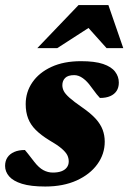

<svg xmlns="http://www.w3.org/2000/svg" viewBox="-28 -700 493 736"><path d="M67.5 -125Q71.5 -120 79 -111Q86.5 -102 103.5 -79.5Q121 -57 138.2 -47.8Q155.5 -38.5 174.5 -38.5Q194 -38.5 207.5 -43.5Q221 -48.5 228.2 -58.2Q235.5 -68 235.5 -81Q235.5 -94 229.8 -105.5Q224 -117 208 -130.8Q192 -144.5 160 -163Q129 -182 109 -202Q89 -222 79.8 -246Q70.5 -270 70.5 -301Q70.5 -347 96 -384.2Q121.5 -421.5 169 -443.5Q216.5 -465.5 282.5 -465.5Q335.5 -465.5 367.2 -454.8Q399 -444 413.2 -425.2Q427.5 -406.5 427.5 -383.5Q427.5 -364.5 419 -351.5Q410.5 -338.5 394.5 -331.5Q378.5 -324.5 355 -324.5Q350.5 -329 342.8 -338.5Q335 -348 320.5 -368Q306.5 -388 290 -400Q273.5 -412 256.5 -412Q232.5 -412 221.8 -401.2Q211 -390.5 211 -373.5Q211 -362 216.5 -351Q222 -340 238.5 -325.2Q255 -310.5 287.5 -288Q320 -265.5 338.8 -244.8Q357.5 -224 365.5 -202.5Q373.5 -181 373.5 -157Q373.5 -109.5 345.2 -70.5Q317 -31.5 265.8 -8.2Q214.5 15 145.5 15Q90 15 56.2 4.5Q22.5 -6 7 -24Q-8.5 -42 -8.5 -64Q-8.5 -83 0.5 -96.5Q9.5 -110 26.5 -117.5Q43.5 -125 67.5 -125ZM115 -515.5 273 -680.5H387.5L444.5 -515.5H380.5L290 -616.5H348L191.5 -515.5Z"/></svg>

Font: Newsreader 16pt 16pt ExtraBold
Style: Italic
Weight: 800
Italic angle: -17°
Version: Version 1.003